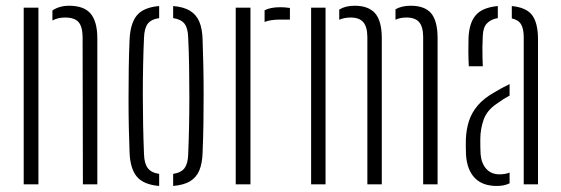

<svg xmlns="http://www.w3.org/2000/svg" viewBox="-20 -626 1904 652"><path d="M60.5 0V-600H110.5V0ZM261.5 0 260.5 -501Q260 -536 246.5 -551.2Q233 -566.5 201 -566.5Q189 -566.5 178.2 -564Q167.5 -561.5 158 -556.5V-590.5Q170 -598.5 184 -602.5Q198 -606.5 214.5 -606.5Q265 -606.5 287.5 -580Q310 -553.5 310.5 -498V0Z M420 -108.5Q418.5 -144 417.5 -190.8Q416.5 -237.5 416.5 -289.5Q416.5 -341.5 417.2 -393.2Q418 -445 420 -491Q422.5 -547 445 -574Q467.5 -601 520.5 -605.5V-564.5Q493 -560.5 481.5 -545Q470 -529.5 469 -497Q467 -453 466 -404.5Q465 -356 465 -305.2Q465 -254.5 466 -203.2Q467 -152 469 -102.5Q470 -71 481.8 -55.2Q493.5 -39.5 520.5 -35.5V5.5Q467.5 1 444.8 -26Q422 -53 420 -108.5ZM568 5.5V-35.5Q596 -40 607 -55.5Q618 -71 619 -100.5Q621 -146.5 622 -195.5Q623 -244.5 623 -295.5Q623 -346.5 622.2 -397.8Q621.5 -449 619 -499.5Q618 -530.5 606.5 -545.5Q595 -560.5 568 -564.5V-605.5Q604 -602.5 625.2 -589.5Q646.5 -576.5 656.8 -552.5Q667 -528.5 668 -491Q669.5 -450.5 670.5 -403Q671.5 -355.5 671.5 -305.2Q671.5 -255 670.8 -205Q670 -155 668 -108.5Q667 -71.5 656.8 -47.2Q646.5 -23 625 -10.2Q603.5 2.5 568 5.5Z M780.5 0V-600H830.5V0ZM878.5 -551.5V-591Q898 -601.5 931.5 -601.5Q938.5 -601.5 946.2 -601Q954 -600.5 964.5 -599V-559.5H931.5Q898.5 -559.5 878.5 -551.5Z M1036.5 0V-600H1085.5V0ZM1417 0V-501Q1416.5 -536 1403 -551.2Q1389.5 -566.5 1360.5 -566.5Q1338.5 -566.5 1323 -559V-594.5Q1333.5 -600.5 1346.5 -603.5Q1359.5 -606.5 1375 -606.5Q1422 -606.5 1443.8 -581.2Q1465.5 -556 1466 -498V0ZM1227.5 0V-501Q1227 -536 1213.2 -551.2Q1199.5 -566.5 1171 -566.5Q1160 -566.5 1150 -564.5Q1140 -562.5 1132 -559V-593.5Q1142.5 -600 1155.2 -603.2Q1168 -606.5 1184.5 -606.5Q1231 -606.5 1253.5 -581.2Q1276 -556 1276.5 -498V0Z M1562.5 -100Q1562 -115 1561.8 -126.8Q1561.5 -138.5 1562 -153.5Q1563.5 -187 1572.5 -215Q1581.5 -243 1602 -267.5Q1622.5 -292 1660.5 -313.5Q1671.5 -320 1684.2 -327Q1697 -334 1710.5 -340.5V-301.5Q1701 -296.5 1690 -289.5Q1679 -282.5 1666.5 -273.5Q1633.5 -251.5 1622.2 -219.2Q1611 -187 1611 -152.5Q1611 -138.5 1611.2 -125.8Q1611.5 -113 1612 -103Q1614.5 -71.5 1631.2 -52.8Q1648 -34 1676 -34Q1696 -34 1710.5 -40V-3.5Q1692.5 5.5 1667 5.5Q1618.5 5.5 1592.2 -21.8Q1566 -49 1562.5 -100ZM1572 -401Q1570.5 -429 1570.5 -452.5Q1570.5 -476 1571 -496.5Q1573 -547.5 1595.2 -574Q1617.5 -600.5 1670.5 -605.5V-564.5Q1648 -561 1634.2 -547.2Q1620.5 -533.5 1619.5 -504.5Q1618.5 -486 1618.2 -466.8Q1618 -447.5 1618.5 -430.5Q1619 -413.5 1619.5 -401ZM1758.5 0V-499.5Q1758.5 -528 1749.5 -543.2Q1740.5 -558.5 1718 -563.5V-605.5Q1768.5 -600.5 1787.8 -573.5Q1807 -546.5 1807 -492V0Z"/></svg>

Font: Big Shoulders Stencil Text ExtraLight
Style: Regular
Weight: 250
Version: Version 2.001